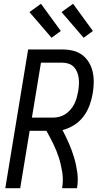

<svg xmlns="http://www.w3.org/2000/svg" viewBox="-20 -997 540 1017"><path d="M8 0 129 -735H310Q339 -735 366.5 -728.5Q394 -722 415.5 -706Q437 -690 451 -666.5Q465 -643 471 -616Q477 -589 476.5 -560Q476 -531 471 -502Q466 -471 454.5 -439.5Q443 -408 422.5 -380.5Q402 -353 372.5 -334.5Q343 -316 311 -308Q329 -274 345 -237.5Q361 -201 372.5 -162.5Q384 -124 389.5 -83Q395 -42 388 0H309Q316 -42 310 -82.5Q304 -123 292 -161Q280 -199 262.5 -234.5Q245 -270 226 -304H137L87 0ZM261 -374Q278 -374 295 -378.5Q312 -383 327 -393Q342 -403 354 -417Q366 -431 374 -447Q382 -463 386.5 -480Q391 -497 394 -513Q397 -531 398 -548.5Q399 -566 397 -583Q395 -600 388.5 -615.5Q382 -631 371 -642.5Q360 -654 344 -659.5Q328 -665 310 -665H197L149 -374ZM423 -797 306 -933 367 -977 472 -833ZM253 -797 136 -933 197 -977 302 -833Z"/></svg>

Font: Iosevka Term Curly Oblique
Style: Regular
Weight: 400
Italic angle: -9°
Designer: Belleve Invis
Foundry: Belleve Invis
Version: Version 32.3.0